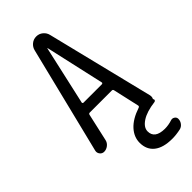

<svg xmlns="http://www.w3.org/2000/svg" viewBox="-291 -796 1082 1082"><g transform="rotate(-45 250.0 -255.0)"><path d="M246.1 -638.7 167 -286.1Q166 -283.2 168.5 -280.8Q170.9 -278.3 173.8 -278.3H320.3Q323.2 -278.3 325.7 -280.8Q328.1 -283.2 327.1 -286.1L248 -638.7Q248 -639.6 247.1 -639.6Q246.1 -639.6 246.1 -638.7ZM60.5 0Q44.9 0 35.2 -12.7Q25.4 -25.4 29.3 -41L187.5 -680.7Q192.4 -702.1 209.5 -716.3Q226.6 -730.5 249 -730.5Q271.5 -730.5 288.6 -716.3Q305.7 -702.1 310.5 -680.7L467.8 -43Q470.7 -28.3 465.8 -18.6Q463.9 -15.6 465.8 -13.7Q469.7 -8.8 467.3 -3.9Q464.8 1 459 2Q389.6 10.7 352.1 35.6Q314.5 60.5 314.5 91.8Q314.5 149.4 393.6 150.4Q422.9 150.4 453.1 140.6Q464.8 136.7 476.1 144Q487.3 151.4 487.3 164.1Q487.3 180.7 477.1 194.3Q466.8 208 451.2 211.9Q416 219.7 383.8 219.7Q312.5 219.7 274.9 189.9Q237.3 160.2 237.3 105.5Q237.3 59.6 271.5 22Q305.7 -15.6 373 -38.1Q381.8 -41 379.9 -49.8L344.7 -206.1Q342.8 -213.9 335 -213.9H159.2Q151.4 -213.9 149.4 -206.1L112.3 -41Q108.4 -23.4 93.3 -11.7Q78.1 0 60.5 0Z"/></g></svg>

Font: Rounded Mgen+ 1mn regular
Style: Regular
Weight: 400
Designer: [Source Han Sans]
Ryoko NISHIZUKA  (kana & ideographs); Paul D. Hunt (Latin, Greek & Cyrillic); Wenlong ZHANG  (bopomofo
Version: Version 1.059.20150602